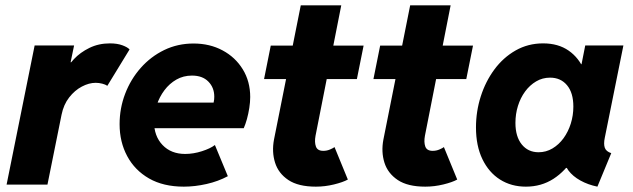

<svg xmlns="http://www.w3.org/2000/svg" viewBox="-20 -697 2389 725"><path d="M4.9 0 110.8 -525.4H259.8L246.6 -461.9H258.8L225.6 -424.3Q235.4 -448.2 259 -473.6Q282.7 -499 317.6 -516.1Q352.5 -533.2 395 -533.2Q422.9 -533.2 442.4 -525.9Q461.9 -518.6 469.2 -510.3L385.3 -373Q378.4 -377.9 366 -381.1Q353.5 -384.3 341.3 -384.3Q315.9 -384.3 289.1 -370.1Q262.2 -356 241.2 -329.1Q220.2 -302.2 212.4 -263.7L159.2 0Z M674.3 7.8Q596.7 7.8 542.7 -23.2Q488.8 -54.2 460.2 -107.7Q431.6 -161.1 431.6 -228Q431.6 -288.1 452.6 -343Q473.6 -397.9 511.5 -440.7Q549.3 -483.4 600.1 -508.1Q650.9 -532.7 710.9 -532.7Q772 -532.7 820.3 -506.8Q868.7 -481 896.7 -435.3Q924.8 -389.6 924.8 -330.6Q924.8 -311.5 921.4 -289.6Q918 -267.6 912.4 -247.3Q906.7 -227.1 900.4 -212.9H540L558.6 -309.6H786.6Q788.1 -315.4 788.6 -321.3Q789.1 -327.1 789.1 -332Q789.1 -366.2 766.8 -388.9Q744.6 -411.6 705.1 -411.6Q672.4 -411.6 646 -396.5Q619.6 -381.3 600.8 -356.2Q582 -331.1 571.8 -300.3Q561.5 -269.5 561.5 -238.8Q561.5 -183.1 593.8 -149.4Q626 -115.7 679.2 -115.7Q710.4 -115.7 742.4 -126Q774.4 -136.2 791.5 -149.4L840.3 -31.7Q804.2 -12.2 760 -2.2Q715.8 7.8 674.3 7.8Z M1172.9 7.8Q1106.4 7.8 1068.8 -17.3Q1031.2 -42.5 1018.6 -83Q1005.9 -123.5 1014.6 -169.9L1115.7 -676.8H1268.6L1171.4 -184.1Q1167 -160.2 1172.9 -143.8Q1178.7 -127.4 1200.7 -127.4Q1214.4 -127.4 1226.3 -132.6Q1238.3 -137.7 1243.2 -141.6L1293.5 -19Q1274.9 -8.8 1241 -0.5Q1207 7.8 1172.9 7.8ZM977.1 -398.4 1002.4 -524.9H1353L1327.6 -398.4Z M1585.9 7.8Q1519.5 7.8 1481.9 -17.3Q1444.3 -42.5 1431.6 -83Q1418.9 -123.5 1427.7 -169.9L1528.8 -676.8H1681.6L1584.5 -184.1Q1580.1 -160.2 1585.9 -143.8Q1591.8 -127.4 1613.8 -127.4Q1627.4 -127.4 1639.4 -132.6Q1651.4 -137.7 1656.2 -141.6L1706.5 -19Q1688 -8.8 1654.1 -0.5Q1620.1 7.8 1585.9 7.8ZM1390.1 -398.4 1415.5 -524.9H1766.1L1740.7 -398.4Z M1965.8 7.8Q1910.6 7.8 1868.2 -19Q1825.7 -45.9 1801.5 -96.2Q1777.3 -146.5 1777.3 -215.8Q1777.3 -276.4 1795.4 -333Q1813.5 -389.6 1846.9 -434.8Q1880.4 -480 1927.2 -506.6Q1974.1 -533.2 2030.8 -533.2Q2087.9 -533.2 2127.2 -505.9Q2166.5 -478.5 2186 -431.2L2098.6 -454.6H2238.3L2165.5 -401.9L2189.9 -525.4H2334L2263.7 -176.8Q2258.8 -153.3 2263.7 -139.2Q2268.6 -125 2288.1 -118.7L2235.8 7.8Q2200.2 0.5 2171.6 -15.4Q2143.1 -31.2 2126.5 -53.2Q2109.9 -75.2 2111.3 -100.6L2187 -63H2045.9L2148.9 -105.5Q2115.7 -51.3 2069.8 -21.7Q2023.9 7.8 1965.8 7.8ZM2013.7 -122.1Q2042 -122.1 2066.2 -136.5Q2090.3 -150.9 2107.9 -175Q2125.5 -199.2 2135.3 -230.2Q2145 -261.2 2145 -294.4Q2145 -346.7 2121.1 -375.2Q2097.2 -403.8 2057.1 -403.8Q2028.3 -403.8 2004.4 -389.6Q1980.5 -375.5 1962.9 -351.6Q1945.3 -327.6 1935.8 -297.1Q1926.3 -266.6 1926.3 -232.9Q1926.3 -181.2 1950.2 -151.6Q1974.1 -122.1 2013.7 -122.1Z"/></svg>

Font: Reddit Sans ExtraBold
Style: Italic
Weight: 800
Italic angle: -11.25°
Designer: Stephen Hutchings
Version: Version 1.013